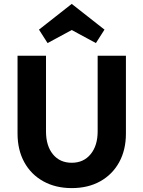

<svg xmlns="http://www.w3.org/2000/svg" viewBox="-20 -952 736 985"><path d="M348 13Q265 13 202 -22Q139 -57 104.5 -120Q70 -183 70 -267V-666H216V-278Q216 -204 251.5 -160.5Q287 -117 348 -117Q409 -117 445 -161Q481 -205 481 -278V-666H626V-267Q626 -183 591.5 -120Q557 -57 494.5 -22Q432 13 348 13ZM224 -731 180 -800 348 -932 516 -800 472 -731 348 -798Z"/></svg>

Font: Secular One
Style: Regular
Weight: 400
Designer: Michal Sahar
Foundry: Hagilda
Version: Version 1.002; ttfautohint (v1.8.4.7-5d5b);gftools[0.9.29]